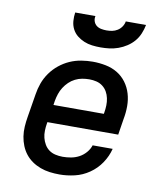

<svg xmlns="http://www.w3.org/2000/svg" viewBox="-84 -820 769 897"><g transform="rotate(10 300.0 -371.0)"><path d="M259 8Q235 8 212 5Q189 2 167.5 -6Q146 -14 128 -26.5Q110 -39 96.5 -56Q83 -73 74.5 -94Q66 -115 62.5 -137.5Q59 -160 60.5 -184Q62 -208 66 -231L84 -341Q88 -368 97.5 -394.5Q107 -421 124 -445Q141 -469 164 -487.5Q187 -506 213 -517.5Q239 -529 267 -533.5Q295 -538 321 -538Q352 -538 382.5 -532Q413 -526 438 -511Q463 -496 480.5 -472.5Q498 -449 506.5 -420.5Q515 -392 515 -361Q515 -330 509 -299L497 -223H161L160 -217Q157 -200 156.5 -182Q156 -164 160 -148Q164 -132 172.5 -117.5Q181 -103 194 -93.5Q207 -84 224 -80Q241 -76 259 -76Q278 -76 298 -79.5Q318 -83 336 -92.5Q354 -102 368 -118Q382 -134 388 -153H483Q474 -117 452.5 -85Q431 -53 399 -31Q367 -9 330.5 -0.5Q294 8 259 8ZM175 -307H414L415 -313Q418 -330 418.5 -347.5Q419 -365 415.5 -381.5Q412 -398 404 -412Q396 -426 383 -436Q370 -446 353.5 -450Q337 -454 320 -454Q303 -454 286 -451Q269 -448 253 -440Q237 -432 224 -419.5Q211 -407 201.5 -392Q192 -377 186.5 -360.5Q181 -344 178 -327ZM345 -610Q324 -610 304 -612.5Q284 -615 266 -622.5Q248 -630 233 -642Q218 -654 209 -671.5Q200 -689 198.5 -709.5Q197 -730 200 -750H296Q293 -737 297 -725Q301 -713 310.5 -705.5Q320 -698 333 -695.5Q346 -693 358 -693Q372 -693 385 -695.5Q398 -698 410 -705.5Q422 -713 430 -725Q438 -737 440 -750H536Q532 -729 523.5 -708.5Q515 -688 501 -671.5Q487 -655 468 -642.5Q449 -630 428 -622.5Q407 -615 386 -612.5Q365 -610 345 -610Z"/></g></svg>

Font: Iosevka Curly Slab MdExObl
Style: Regular
Weight: 500
Width: 7
Italic angle: -9°
Monospace: yes
Designer: Belleve Invis
Foundry: Belleve Invis
Version: Version 11.1.0; ttfautohint (v1.8.3)